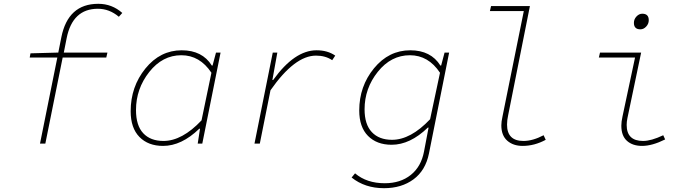

<svg xmlns="http://www.w3.org/2000/svg" viewBox="-20 -754 3640 1008"><path d="M190 0 281 -452H136L140 -474L286 -478L302 -558Q337 -734 496 -734Q568 -734 622 -686L604 -666Q554 -708 494 -708Q361 -708 330 -554L315 -478H544L538 -452H309L218 0Z M836 12Q758 12 712 -35Q666 -82 666 -170Q666 -299 743.5 -394.5Q821 -490 934 -490Q1042 -490 1092 -410H1096L1114 -478H1138L1042 0H1018L1030 -78H1026Q933 12 836 12ZM838 -14Q936 -14 1038 -122L1090 -372Q1029 -464 932 -464Q833 -464 763.5 -376Q694 -288 694 -176Q694 -95 732 -54.5Q770 -14 838 -14Z M1316 0 1412 -478H1436L1410 -334H1414Q1526 -490 1642 -490Q1700 -490 1740 -462L1724 -438Q1689 -462 1639 -462Q1527 -462 1400 -280L1344 0Z M1996 234Q1896 234 1826 178L1844 156Q1905 208 2000 208Q2082 208 2136.5 164.5Q2191 121 2206 42L2230 -84H2226Q2133 6 2036 6Q1958 6 1912 -40.5Q1866 -87 1866 -174Q1866 -301 1943.5 -395.5Q2021 -490 2134 -490Q2242 -490 2292 -410H2296L2314 -478H2338L2232 52Q2214 141 2151 187.5Q2088 234 1996 234ZM2038 -20Q2136 -20 2238 -128L2290 -372Q2229 -464 2132 -464Q2033 -464 1963.5 -377Q1894 -290 1894 -180Q1894 -101 1932 -60.5Q1970 -20 2038 -20Z M2724 12Q2674 12 2643 -15.5Q2612 -43 2612 -96Q2612 -115 2618 -142L2730 -696H2552L2558 -722H2762L2648 -150Q2642 -123 2642 -100Q2642 -14 2728 -14Q2777 -14 2834 -44L2845 -20Q2786 12 2724 12Z M3351 12Q3301 12 3271.5 -14.5Q3242 -41 3242 -94Q3242 -115 3248 -142L3314 -452H3124L3130 -478H3346L3274 -134Q3270 -115 3270 -98Q3270 -14 3356 -14Q3399 -14 3462 -44L3472 -22Q3404 12 3351 12ZM3342 -600Q3308 -600 3308 -634Q3308 -653 3321.5 -667.5Q3335 -682 3352 -682Q3386 -682 3386 -648Q3386 -629 3372.5 -614.5Q3359 -600 3342 -600Z"/></svg>

Font: TypoPRO Source Code Pro
Style: Italic
Weight: 200
Italic angle: -11°
Monospace: yes
Designer: Paul D. Hunt, Teo Tuominen
Foundry: Adobe Systems Incorporated
Version: Version 1.030;PS 1.0;hotconv 1.0.84;makeotf.lib2.5.63406